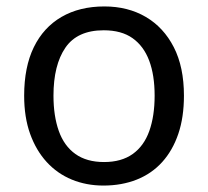

<svg xmlns="http://www.w3.org/2000/svg" viewBox="-20 -566 645 596"><path d="M551 -269Q551 -202 533.5 -150.5Q516 -99 483.5 -63Q451 -27 404.5 -8.5Q358 10 301 10Q248 10 203 -8.5Q158 -27 125 -63Q92 -99 73.5 -150.5Q55 -202 55 -269Q55 -358 85 -419.5Q115 -481 171 -513.5Q227 -546 304 -546Q377 -546 432.5 -513.5Q488 -481 519.5 -419.5Q551 -358 551 -269ZM146 -269Q146 -206 162.5 -159.5Q179 -113 214 -88Q249 -63 303 -63Q357 -63 392 -88Q427 -113 443.5 -159.5Q460 -206 460 -269Q460 -333 443 -378Q426 -423 391.5 -447.5Q357 -472 302 -472Q220 -472 183 -418Q146 -364 146 -269Z"/></svg>

Font: umalayalam15
Style: Book
Weight: 400
Designer: Jelle Bosma - Monotype Design Team
Foundry: Monotype Imaging Inc.
Version: Version 2.003